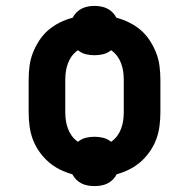

<svg xmlns="http://www.w3.org/2000/svg" viewBox="-20 -590 640 650"><path d="M300 40Q289 40 277.5 38Q266 36 256 31Q246 26 238 18Q230 10 225 0Q203 -6 182 -16.5Q161 -27 143.5 -42.5Q126 -58 112.5 -77.5Q99 -97 91 -118.5Q83 -140 80 -163.5Q77 -187 77 -210V-320Q77 -343 80 -366.5Q83 -390 91.5 -411.5Q100 -433 113 -453Q126 -473 143.5 -488Q161 -503 182 -513.5Q203 -524 226 -530Q231 -540 239 -548Q247 -556 257 -561Q267 -566 278 -568Q289 -570 300 -570Q311 -570 322 -568Q333 -566 343 -561Q353 -556 361 -548Q369 -540 374 -530Q397 -524 418 -513.5Q439 -503 456.5 -488Q474 -473 487 -453Q500 -433 508.5 -411.5Q517 -390 520 -366.5Q523 -343 523 -320V-210Q523 -187 520 -163.5Q517 -140 509 -118.5Q501 -97 487.5 -77.5Q474 -58 456.5 -42.5Q439 -27 418 -16.5Q397 -6 375 0Q370 10 362 18Q354 26 344 31Q334 36 322.5 38Q311 40 300 40ZM244 -110Q256 -120 270.5 -123.5Q285 -127 300 -127Q315 -127 329.5 -123.5Q344 -120 356 -110Q368 -118 376.5 -129.5Q385 -141 390 -154.5Q395 -168 397 -182Q399 -196 399 -210V-320Q399 -334 397 -348Q395 -362 390 -375.5Q385 -389 376.5 -400.5Q368 -412 356 -420Q344 -410 329.5 -406.5Q315 -403 300 -403Q285 -403 270.5 -406.5Q256 -410 244 -420Q232 -412 223.5 -400.5Q215 -389 210 -375.5Q205 -362 203 -348Q201 -334 201 -320V-210Q201 -196 203 -182Q205 -168 210 -154.5Q215 -141 223.5 -129.5Q232 -118 244 -110Z"/></svg>

Font: Iosevka Curly Slab XBdEx
Style: Regular
Weight: 800
Width: 7
Monospace: yes
Designer: Belleve Invis
Foundry: Belleve Invis
Version: Version 11.0.0; ttfautohint (v1.8.3)